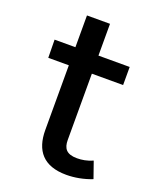

<svg xmlns="http://www.w3.org/2000/svg" viewBox="-143 -650 782 950"><g transform="rotate(20 247.5 -175.0)"><path d="M148.6 -300.7V39.8C148.6 148.1 200.6 213 321.8 213C365.1 213 412.7 204.3 456 187L425.7 100.4C395.4 113.4 369.4 117.8 343.4 117.8C287.2 117.8 269.9 91.8 269.9 48.5V-300.7H434.4V-395.9H269.9V-563.2H148.6V-395.9H39L40.4 -300.7Z"/></g></svg>

Font: PleaseOptimize
Style: Demi-Bold
Weight: 600
Version: Version 001.000